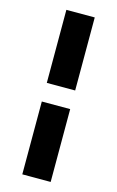

<svg xmlns="http://www.w3.org/2000/svg" viewBox="-120 -803 534 876"><g transform="rotate(15 147.0 -365.5)"><path d="M80 -409V-754H214V-409ZM80 23V-321H214V23Z"/></g></svg>

Font: Montserrat_am3
Style: Bold
Weight: 700
Designer: Julieta Ulanovsky
Foundry: Julieta Ulanovsky. Armenina letters added by Vahan Hovhannisyan
Version: Version 2.001